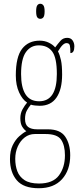

<svg xmlns="http://www.w3.org/2000/svg" viewBox="-20 -758 431 1020"><path d="M186 242Q105 242 69 199.5Q33 157 33 87Q33 43 47.5 13.5Q62 -16 82 -34Q102 -52 120 -61Q108 -69 98 -85Q88 -101 88 -130Q88 -156 99.5 -177Q111 -198 124 -213Q99 -229 81.5 -267Q64 -305 64 -357Q64 -456 97.5 -499Q131 -542 191 -542Q218 -542 240 -531Q262 -520 273 -506Q287 -525 301 -541Q315 -557 337 -557Q356 -557 365.5 -543.5Q375 -530 375 -512Q375 -476 354 -476Q354 -504 351 -516.5Q348 -529 333 -529Q324 -529 313.5 -519.5Q303 -510 288 -485Q298 -466 304 -438Q310 -410 310 -362Q310 -283 280 -239.5Q250 -196 191 -196Q181 -196 166.5 -197.5Q152 -199 144 -202Q132 -188 122.5 -170.5Q113 -153 113 -126Q113 -96 129.5 -83.5Q146 -71 177 -71H234Q300 -71 326.5 -32Q353 7 353 67Q353 146 309.5 194Q266 242 186 242ZM188 -220Q282 -220 282 -365Q282 -451 257.5 -484Q233 -517 186 -517Q143 -517 117.5 -481Q92 -445 92 -364Q92 -294 115.5 -257Q139 -220 188 -220ZM187 217Q261 217 293 174Q325 131 325 67Q325 14 304.5 -16Q284 -46 222 -46H165Q135 -46 111.5 -28Q88 -10 74.5 20Q61 50 61 86Q61 122 72 151.5Q83 181 110.5 199Q138 217 187 217ZM194 -658Q184 -658 178 -666Q172 -674 172 -698Q172 -721 178 -729.5Q184 -738 194 -738Q204 -738 210.5 -729.5Q217 -721 217 -698Q217 -674 210.5 -666Q204 -658 194 -658Z"/></svg>

Font: Noto Serif Tamil ExtraCondensed Thin
Style: Italic
Weight: 100
Width: 2
Italic angle: -12°
Designer: Indian Type Foundry, Tom Grace, and the Monotype Design Team
Foundry: Monotype Imaging Inc.
Version: Version 2.003; ttfautohint (v1.8.4.7-5d5b)